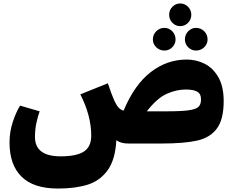

<svg xmlns="http://www.w3.org/2000/svg" viewBox="-20 -829 1357 1109"><path d="M957 -744Q957 -771 976 -790Q995 -809 1021 -809Q1047 -809 1066 -790Q1085 -771 1085 -744Q1085 -716 1066 -697Q1047 -678 1021 -678Q995 -678 976 -697Q957 -716 957 -744ZM863 -601Q863 -629 882.5 -648.5Q902 -668 930 -668Q956 -668 975 -648.5Q994 -629 994 -601Q994 -575 975 -556Q956 -537 930 -537Q902 -537 882.5 -556Q863 -575 863 -601ZM1112 -668Q1140 -668 1159.5 -648.5Q1179 -629 1179 -601Q1179 -575 1159.5 -556Q1140 -537 1112 -537Q1086 -537 1067 -556Q1048 -575 1048 -601Q1048 -629 1067 -648.5Q1086 -668 1112 -668ZM1272 -245Q1272 -140 1233 -87Q1194 -34 1119 -17Q1044 0 911 0H721Q678 0 652 -19Q646 93 602 154Q558 215 487 237.5Q416 260 315 260H314Q174 260 104.5 191.5Q35 123 35 -6Q35 -68 54 -125Q73 -182 96 -219L209 -186Q199 -159 190.5 -120Q182 -81 182 -38Q182 74 330 74Q423 74 465 46Q507 18 507 -45Q507 -161 444 -284L603 -348Q623 -286 642 -244Q654 -219 666 -206.5Q678 -194 694 -190Q756 -339 850 -412Q944 -485 1059 -485Q1114 -485 1162.5 -460.5Q1211 -436 1241.5 -382.5Q1272 -329 1272 -245ZM1141 -254Q1141 -288 1118.5 -300Q1096 -312 1053 -312Q999 -312 943 -287Q887 -262 828 -186H941Q1028 -186 1070 -192Q1112 -198 1126.5 -212Q1141 -226 1141 -254Z"/></svg>

Font: FiraGO Heavy
Style: Regular
Weight: 900
Designer: bBox Type
Foundry: bBox Type GmbH
Version: Version 1.001